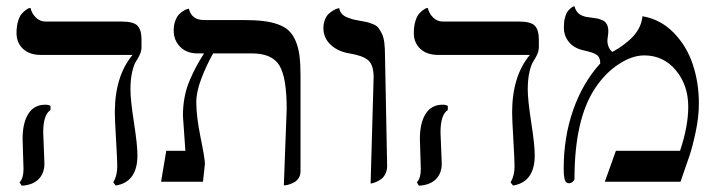

<svg xmlns="http://www.w3.org/2000/svg" viewBox="-20 -585 2317 618"><path d="M119.1 -158.7Q119.1 -149.4 121.1 -108.6Q123 -67.9 123 -58.1Q123 -27.3 104.2 -8.3Q85.4 10.7 49.8 12.7L43 2Q55.7 -11.7 55.7 -40.5Q55.7 -49.8 54.2 -89.1Q52.7 -128.4 52.7 -137.7Q52.7 -189.5 71.3 -218.8Q89.8 -248 126 -248Q135.7 -248 142.6 -244.1V-231Q119.1 -215.8 119.1 -158.7ZM399.9 -296.4Q399.9 -263.7 411.1 -190.9Q422.4 -118.2 422.4 -85.4Q422.4 1 352.5 12.2L344.7 2Q357.4 -19.5 357.4 -49.3Q357.4 -70.3 353.5 -136Q349.6 -201.7 349.6 -222.7Q349.6 -339.8 406.7 -408.2H111.8Q75.2 -408.2 54.2 -427.7Q33.2 -447.3 33.2 -478.5Q33.2 -499.5 37.8 -515.6Q42.5 -531.7 49.1 -539.6Q55.7 -547.4 62.3 -552.2Q68.8 -557.1 73.2 -558.6L78.1 -559.6Q82.5 -541 95.7 -528.3Q108.9 -515.6 127 -515.6H372.6Q410.2 -515.6 422.9 -502Q435.5 -488.3 435.5 -457.5V-433.6Q435.5 -420.9 429.9 -408.9Q424.3 -397 417.7 -387.2Q411.1 -377.4 405.5 -353.8Q399.9 -330.1 399.9 -296.4Z M893.6 11.7 902.8 -234.4Q902.8 -335.9 879.2 -374.5Q855.5 -413.1 790.5 -413.1H666Q644.5 -375 628.2 -332.3Q611.8 -289.6 611.8 -255.9Q611.8 -210 625.7 -142.1Q639.6 -74.2 639.6 -57.6L633.3 0H498.5L515.1 -99.6H576.7Q568.8 -211.9 568.8 -212.4Q568.8 -243.7 574.2 -272.2Q579.6 -300.8 590.6 -326.4Q601.6 -352.1 611.3 -370.1Q621.1 -388.2 636.7 -413.1H615.7Q581.1 -413.1 560.1 -434.1Q539.1 -455.1 539.1 -486.8Q539.1 -504.4 544.2 -518.1Q549.3 -531.7 556.4 -538.8Q563.5 -545.9 570.6 -550.3Q577.6 -554.7 583 -555.7L587.9 -557.1Q596.7 -520.5 636.7 -520.5H762.7Q800.3 -520.5 827.1 -517.3Q854 -514.2 875.5 -506.3Q897 -498.5 909.9 -486.1Q922.9 -473.6 931.6 -453.1Q940.4 -432.6 943.8 -406.5Q947.3 -380.4 947.3 -343.8V-33.2Q947.3 -21.5 941.7 -12.5Q936 -3.4 928.2 1Q920.4 5.4 912.6 8.1Q904.8 10.7 899.4 11.2Z M1172.9 5.9 1182.6 -336.4Q1182.6 -376 1165 -391.1Q1147.5 -406.2 1104.5 -413.1Q1066.9 -419.4 1043.9 -441.4Q1021 -463.4 1021 -494.1Q1021 -509.8 1026.1 -522.2Q1031.2 -534.7 1038.8 -541.3Q1046.4 -547.9 1054 -552.2Q1061.5 -556.6 1066.9 -557.6L1071.8 -559.1Q1073.2 -548.8 1079.6 -541.3Q1085.9 -533.7 1096.9 -529.3Q1107.9 -524.9 1115 -522.9Q1122.1 -521 1133.8 -519Q1151.4 -516.1 1159.7 -514.2Q1168 -512.2 1179.9 -507.6Q1191.9 -502.9 1197.5 -495.8Q1203.1 -488.8 1209 -477.1Q1214.8 -465.3 1217 -447.8Q1219.2 -430.2 1219.2 -406.2L1226.1 -51.3Q1226.1 -37.1 1220.7 -25.9Q1215.3 -14.6 1207.5 -9Q1199.7 -3.4 1191.7 0.2Q1183.6 3.9 1178.2 4.9Z M1397.9 -158.7Q1397.9 -149.4 1399.9 -108.6Q1401.9 -67.9 1401.9 -58.1Q1401.9 -27.3 1383.1 -8.3Q1364.3 10.7 1328.6 12.7L1321.8 2Q1334.5 -11.7 1334.5 -40.5Q1334.5 -49.8 1333 -89.1Q1331.5 -128.4 1331.5 -137.7Q1331.5 -189.5 1350.1 -218.8Q1368.7 -248 1404.8 -248Q1414.6 -248 1421.4 -244.1V-231Q1397.9 -215.8 1397.9 -158.7ZM1678.7 -296.4Q1678.7 -263.7 1689.9 -190.9Q1701.2 -118.2 1701.2 -85.4Q1701.2 1 1631.3 12.2L1623.5 2Q1636.2 -19.5 1636.2 -49.3Q1636.2 -70.3 1632.3 -136Q1628.4 -201.7 1628.4 -222.7Q1628.4 -339.8 1685.5 -408.2H1390.6Q1354 -408.2 1333 -427.7Q1312 -447.3 1312 -478.5Q1312 -499.5 1316.7 -515.6Q1321.3 -531.7 1327.9 -539.6Q1334.5 -547.4 1341.1 -552.2Q1347.7 -557.1 1352.1 -558.6L1356.9 -559.6Q1361.3 -541 1374.5 -528.3Q1387.7 -515.6 1405.8 -515.6H1651.4Q1689 -515.6 1701.7 -502Q1714.4 -488.3 1714.4 -457.5V-433.6Q1714.4 -420.9 1708.7 -408.9Q1703.1 -397 1696.5 -387.2Q1689.9 -377.4 1684.3 -353.8Q1678.7 -330.1 1678.7 -296.4Z M2047.9 -532.7Q2106 -522.9 2147.9 -480.2Q2189.9 -437.5 2209.7 -378.4Q2229.5 -319.3 2229.5 -252Q2229.5 -208.5 2219 -159.4Q2208.5 -110.4 2199.2 -83.5L2170.4 0H1926.8L1962.4 -99.6H2168.9Q2195.3 -178.7 2195.3 -241.2Q2195.3 -311 2155.3 -358.9Q2115.2 -406.7 2053.7 -406.7Q2014.6 -406.7 1971.4 -378.4Q1928.2 -350.1 1896 -301.8Q1829.1 -202.1 1829.1 -8.8Q1829.1 -4.9 1823.5 0Q1817.9 4.9 1811.5 4.9Q1801.3 4.9 1797.9 -6.6Q1794.4 -18.1 1794.4 -42.5Q1794.4 -144 1825 -231.2Q1855.5 -318.4 1912.1 -380.9Q1912.1 -399.9 1901.4 -408Q1890.6 -416 1856.9 -423.3Q1827.1 -430.2 1811 -450Q1794.9 -469.7 1794.9 -496.6Q1794.9 -514.2 1798.3 -527.8Q1801.8 -541.5 1806.9 -548.1Q1812 -554.7 1817.1 -558.8Q1822.3 -563 1825.7 -564L1829.1 -564.9Q1832 -553.7 1837.9 -546.4Q1843.8 -539.1 1852.3 -535.4Q1860.8 -531.7 1867.2 -530.5Q1873.5 -529.3 1883.3 -528.3Q1895.5 -526.9 1902.8 -525.4Q1910.2 -523.9 1919.4 -519.8Q1928.7 -515.6 1933.3 -506.8Q1938 -498 1938 -484.9Q1938 -476.1 1936.5 -467.5Q1935.1 -459 1935.1 -453.1Q1935.1 -442.9 1939.7 -432.6Q1944.3 -422.4 1951.7 -418Q1995.1 -442.4 2019.8 -470Q2044.4 -497.6 2047.9 -532.7Z"/></svg>

Font: Libertinage
Style: b
Weight: 400
Designer: OSP
Foundry: OSP
Version: Version 1.0; 2008; OFL relea